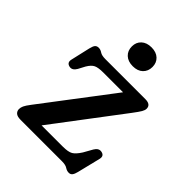

<svg xmlns="http://www.w3.org/2000/svg" viewBox="-195 -760 878 878"><g transform="rotate(45 244.0 -321.0)"><path d="M414.5 -382.5 163 -50H300Q335 -50 350.8 -59.2Q366.5 -68.5 384 -96L408.5 -139.5Q421.5 -161.5 440.5 -158.5Q465 -154.5 459 -129.5L431.5 -17.5Q427.5 -1 421.5 7.2Q415.5 15.5 404 15.5Q391.5 15.5 380 7.8Q368.5 0 345 0H77.5Q55.5 0 46.2 -8.5Q37 -17 37 -29.5Q37 -40 42 -51Q47 -62 63 -83L319.5 -420.5H191.5Q159.5 -420.5 144.2 -413.2Q129 -406 115 -382.5L97.5 -349.5Q84.5 -327 65.5 -330Q41 -334.5 47 -359.5L68.5 -453Q73 -472 79.2 -479Q85.5 -486 97 -486Q109 -486 120.2 -478.2Q131.5 -470.5 155 -470.5H413.5Q449 -470.5 449 -443.5Q449 -434 441.8 -421.5Q434.5 -409 414.5 -382.5ZM266.5 -536Q235.5 -536 217.5 -552.8Q199.5 -569.5 199.5 -597.5Q199.5 -624.5 217.5 -641.2Q235.5 -658 266.5 -658Q297.5 -658 315.2 -641.2Q333 -624.5 333 -597.5Q333 -570 315.2 -553Q297.5 -536 266.5 -536Z"/></g></svg>

Font: Fraunces 9pt S100
Style: Regular
Weight: 400
Version: Version 1.000; ttfautohint (v1.8.3)